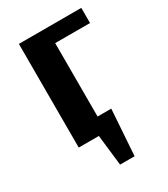

<svg xmlns="http://www.w3.org/2000/svg" viewBox="-164 -577 701 802"><g transform="rotate(-30 186.0 -176.0)"><path d="M361 -427H193V-73H259L244 148H174L157 0H60V-500H361Z"/></g></svg>

Font: Arsenal
Style: Bold
Weight: 700
Designer: Andrij Shevchenko
Foundry: Stairsfor
Version: Version 2.001;PS 002.001;hotconv 1.0.88;makeotf.lib2.5.64775